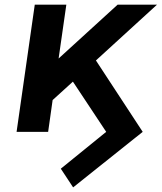

<svg xmlns="http://www.w3.org/2000/svg" viewBox="-20 -559 686 814"><path d="M290 235.4 585 0 386.7 -302.7 645.5 -539.1H478.5L228.5 -311L261.2 -539.1H127.4L50.3 0H184.1L203.1 -134.8L289.1 -212.9L430.2 0L237.8 156.2Z"/></svg>

Font: Winston SemiBold
Style: Italic
Weight: 600
Italic angle: -8.13011°
Designer: Vernon Adams, Kim Jin-seong, David Berlow, Cristiano Sobral
Foundry: The Winston Project Authors
Version: Version 3.004